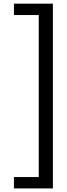

<svg xmlns="http://www.w3.org/2000/svg" viewBox="-20 -802 369 1058"><path d="M271.4 -781.8V236.3H56.8V173.6H193.6V-719.1H56.8V-781.8Z"/></svg>

Font: Spartan Med
Style: Regular
Weight: 500
Designer: Matt Bailey, Mirko Velimirovic
Foundry: Matt Bailey
Version: Version 1.005